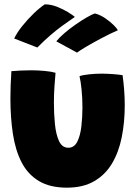

<svg xmlns="http://www.w3.org/2000/svg" viewBox="-20 -833 629 885"><path d="M346.5 -482Q362.5 -487.5 391.8 -490.5Q421 -493.5 448.5 -493.5Q471.5 -493.5 499.2 -491.5Q527 -489.5 545 -486.5Q555 -415 555 -348Q555 -269.5 541.2 -200.8Q527.5 -132 496.5 -79.8Q465.5 -27.5 414.2 2.2Q363 32 288.5 32Q210 32 159 1.2Q108 -29.5 79.5 -85Q51 -140.5 39.5 -215.5Q28 -290.5 28 -378.5Q28 -440 32.5 -505Q49 -506.5 75.2 -507.8Q101.5 -509 123 -509Q154.5 -509 186.2 -506Q218 -503 236 -497.5Q233.5 -470.5 231 -434.2Q228.5 -398 228.5 -359.5Q228.5 -308.5 233.2 -260.8Q238 -213 252.2 -182.5Q266.5 -152 295 -152Q322 -152 336 -179.5Q350 -207 355 -249.8Q360 -292.5 360 -338Q360 -381 356 -420Q352 -459 346.5 -482ZM186.5 -813Q214.5 -813 243 -801.8Q271.5 -790.5 293.8 -776.8Q316 -763 325 -755Q293 -733 266.5 -713.8Q240 -694.5 213 -671.2Q186 -648 152 -614L45.5 -655.5Q57.5 -681.5 82.2 -712.5Q107 -743.5 135.5 -771Q164 -798.5 186.5 -813ZM418 -771Q443 -764 465.2 -748.8Q487.5 -733.5 503.2 -718Q519 -702.5 523 -693.5Q485.5 -677 446 -656Q406.5 -635 376.2 -617Q346 -599 335 -590.5L239.5 -642.5Q253 -659.5 276.5 -679.8Q300 -700 327.2 -719Q354.5 -738 378.8 -752.2Q403 -766.5 418 -771Z"/></svg>

Font: Grandstander Black
Style: Regular
Weight: 900
Designer: Tyler Finck
Foundry: Etcetera Type Co
Version: Version 1.200; ttfautohint (v1.8.3)